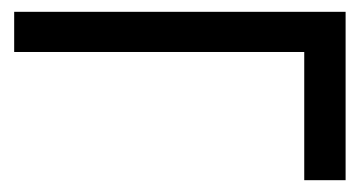

<svg xmlns="http://www.w3.org/2000/svg" viewBox="-20 -447 609 325"><path d="M565 -142H495V-359H4V-427H565Z"/></svg>

Font: Asul
Style: Regular
Weight: 400
Version: Version 1.001